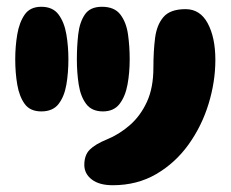

<svg xmlns="http://www.w3.org/2000/svg" viewBox="-20 -548 681 567"><path d="M102 -219Q69 -219 53 -241Q37 -263 31 -298Q25 -333 25 -373Q25 -411 31 -446.5Q37 -482 53 -505Q69 -528 102 -528Q136 -528 153 -505Q170 -482 176 -446.5Q182 -411 182 -373Q182 -333 176 -298Q170 -263 153 -241Q136 -219 102 -219ZM284 -219Q251 -219 234.5 -241Q218 -263 212.5 -298Q207 -333 207 -373Q207 -411 211 -446.5Q215 -482 230.5 -505Q246 -528 281 -528Q318 -528 335.5 -505Q353 -482 358 -446.5Q363 -411 363 -373Q363 -333 356.5 -298Q350 -263 333 -241Q316 -219 284 -219ZM313 -1Q273 -1 251 -18Q229 -35 229 -61Q229 -90 245 -106Q261 -122 295 -136Q332 -151 363.5 -178.5Q395 -206 414 -247.5Q433 -289 433 -348Q433 -397 438 -436Q443 -475 463 -498Q483 -521 528 -521Q571 -521 593.5 -479Q616 -437 616 -371Q616 -307 596 -241.5Q576 -176 537 -121.5Q498 -67 441.5 -34Q385 -1 313 -1Z"/></svg>

Font: Cherry Bomb One
Style: Regular
Weight: 400
Designer: satsuyako
Foundry: satsuyako
Version: Version 4.100; ttfautohint (v1.8.3)